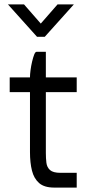

<svg xmlns="http://www.w3.org/2000/svg" viewBox="-20 -851 403 871"><path d="M148 -684 16 -831H89L165 -744L241 -831H315L183 -684ZM24 -500H328V-433H24ZM116 -200H188V-157Q188 -133 190.5 -112.5Q193 -92 207 -79.5Q221 -67 254 -67H328V0H226Q181 0 157.5 -20.5Q134 -41 125 -77Q116 -113 116 -161ZM188 -200H116V-501Q116 -513 118.5 -532.5Q121 -552 125.5 -571Q130 -590 135 -603Q140 -616 146 -616H188Z"/></svg>

Font: Haskoy
Style: Regular
Weight: 400
Designer: Ertekin Erdin
Foundry: Ertekin Erdin
Version: Version 1.500